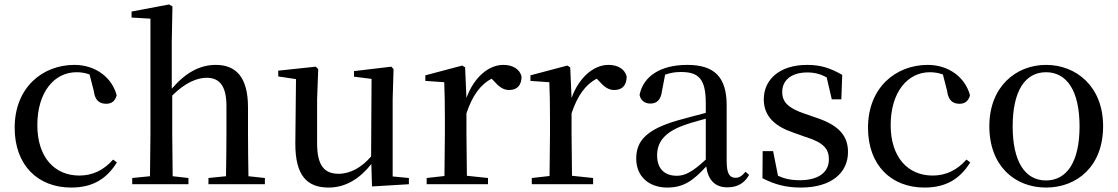

<svg xmlns="http://www.w3.org/2000/svg" viewBox="-20 -829 5030 864"><path d="M300 15C399 15 460 -25 506 -98L489 -111C447 -63 396 -39 337 -39C225 -39 148 -122 148 -266C148 -414 224 -504 324 -504C344 -504 363 -501 383 -494L402 -420C407 -378 427 -362 458 -362C482 -362 498 -374 505 -400C484 -481 409 -537 315 -537C172 -537 46 -436 46 -254C46 -84 152 15 300 15Z M995 0H1172V-28L1098 -36C1097 -91 1096 -174 1096 -230V-346C1096 -483 1041 -537 951 -537C882 -537 818 -505 753 -430V-644L756 -800L741 -809L572 -777V-750L657 -745V-230L655 -36L575 -28V0H828V-28L757 -36L755 -230V-399C815 -459 869 -479 910 -479C965 -479 999 -446 999 -352V-230C999 -174 998 -92 997 -36L918 -28V0Z M1654 10 1820 0V-28L1747 -35V-383L1751 -518L1741 -529L1573 -509V-484L1652 -474L1650 -125C1608 -76 1557 -47 1504 -47C1442 -47 1407 -81 1407 -183V-383L1412 -518L1401 -529L1232 -511V-485L1312 -473L1309 -186C1308 -37 1363 15 1459 15C1537 15 1601 -27 1651 -91Z M2079 -319C2106 -400 2142 -448 2192 -475L2201 -466C2225 -439 2244 -424 2271 -424C2310 -424 2327 -448 2327 -485C2318 -520 2285 -537 2245 -537C2178 -537 2112 -480 2079 -388L2073 -526L2060 -534L1894 -490V-465L1979 -459C1981 -410 1982 -363 1982 -295V-230L1980 -37L1900 -28V0H2176V-28L2081 -38L2079 -230Z M2552 -319C2579 -400 2615 -448 2665 -475L2674 -466C2698 -439 2717 -424 2744 -424C2783 -424 2800 -448 2800 -485C2791 -520 2758 -537 2718 -537C2651 -537 2585 -480 2552 -388L2546 -526L2533 -534L2367 -490V-465L2452 -459C2454 -410 2455 -363 2455 -295V-230L2453 -37L2373 -28V0H2649V-28L2554 -38L2552 -230Z M3253 14C3297 14 3329 -3 3351 -42L3335 -56C3318 -36 3306 -29 3290 -29C3264 -29 3250 -46 3250 -104V-355C3250 -483 3194 -537 3073 -537C2952 -537 2875 -486 2858 -402C2863 -377 2881 -363 2907 -363C2934 -363 2954 -378 2959 -420L2973 -493C2998 -502 3021 -505 3044 -505C3123 -505 3156 -475 3156 -365V-321C3114 -310 3068 -298 3029 -287C2891 -247 2843 -196 2843 -116C2843 -32 2903 15 2983 15C3057 15 3100 -17 3158 -80C3166 -21 3196 14 3253 14ZM3156 -111C3096 -55 3062 -38 3026 -38C2972 -38 2937 -68 2937 -130C2937 -189 2970 -232 3051 -263C3081 -274 3118 -285 3156 -295Z M3584 15C3722 15 3796 -52 3796 -145C3796 -217 3756 -265 3654 -299L3602 -317C3528 -342 3500 -369 3500 -415C3500 -467 3540 -503 3613 -503C3645 -503 3672 -496 3700 -481L3723 -382H3766L3770 -492C3718 -522 3674 -537 3612 -537C3487 -537 3417 -470 3417 -382C3417 -305 3468 -260 3551 -232L3604 -213C3686 -188 3710 -159 3710 -112C3710 -55 3665 -18 3579 -18C3539 -18 3509 -25 3481 -38L3459 -149H3412L3411 -27C3466 1 3516 15 3584 15Z M4140 15C4239 15 4300 -25 4346 -98L4329 -111C4287 -63 4236 -39 4177 -39C4065 -39 3988 -122 3988 -266C3988 -414 4064 -504 4164 -504C4184 -504 4203 -501 4223 -494L4242 -420C4247 -378 4267 -362 4298 -362C4322 -362 4338 -374 4345 -400C4324 -481 4249 -537 4155 -537C4012 -537 3886 -436 3886 -254C3886 -84 3992 15 4140 15Z M4687 15C4827 15 4944 -81 4944 -261C4944 -441 4822 -537 4687 -537C4553 -537 4432 -440 4432 -261C4432 -82 4547 15 4687 15ZM4687 -17C4593 -17 4537 -101 4537 -260C4537 -420 4593 -504 4687 -504C4781 -504 4838 -420 4838 -260C4838 -101 4781 -17 4687 -17Z"/></svg>

Font: Noto Serif JP Medium
Style: Regular
Weight: 500
Designer: Ryoko NISHIZUKA 西塚涼子 (kana & ideographs); Frank Grießhammer (Latin, Greek & Cyrillic); Wenlong ZHANG 张文龙 (bopomofo); San
Foundry: Adobe
Version: Version 2.001;hotconv 1.1.0;makeotfexe 2.6.0